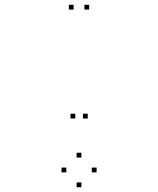

<svg xmlns="http://www.w3.org/2000/svg" viewBox="-20 -760 660 802"><path d="M352.5 -720V-740H332.5V-720ZM287.5 -720V-740H267.5V-720ZM294.5 -265V-285H274.5V-265ZM346.5 -265V-285H326.5V-265ZM383.5 -40V-60H363.5V-40ZM320 -102V-122H300V-102ZM257 -40V-60H237V-40ZM320 22V2H300V22Z"/></svg>

Font: Monaspace Krypton Dots Var
Style: Regular
Weight: 400
Designer: Riley Cran and the Lettermatic Team
Version: Version 1.100 (Monaspace Krypton Dots)